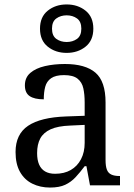

<svg xmlns="http://www.w3.org/2000/svg" viewBox="-20 -834 603 864"><path d="M205 10Q161 10 125.5 -7.5Q90 -25 70 -60.5Q50 -96 50 -150Q50 -230 106.5 -268Q163 -306 278 -310L361 -313V-373Q361 -409 355 -436.5Q349 -464 329 -480Q309 -496 268 -496Q230 -496 210 -482Q190 -468 183.5 -443.5Q177 -419 177 -387Q135 -387 113.5 -401.5Q92 -416 92 -450Q92 -485 116.5 -506Q141 -527 182 -536.5Q223 -546 272 -546Q364 -546 409.5 -507Q455 -468 455 -373V-114Q455 -86 461 -70.5Q467 -55 481 -48.5Q495 -42 517 -42H520V0H385L369 -86H361Q340 -58 320 -36.5Q300 -15 273.5 -2.5Q247 10 205 10ZM228 -52Q269 -52 298.5 -69Q328 -86 344.5 -117.5Q361 -149 361 -191V-272L297 -269Q240 -267 207.5 -252Q175 -237 161 -210.5Q147 -184 147 -145Q147 -114 156 -93.5Q165 -73 183 -62.5Q201 -52 228 -52ZM280 -596Q230 -596 195 -624Q160 -652 160 -705Q160 -758 195 -786Q230 -814 280 -814Q330 -814 365 -786Q400 -758 400 -705Q400 -652 365 -624Q330 -596 280 -596ZM280 -645Q307 -645 326.5 -659Q346 -673 346 -705Q346 -737 326.5 -751Q307 -765 280 -765Q253 -765 233.5 -751Q214 -737 214 -705Q214 -673 233.5 -659Q253 -645 280 -645Z"/></svg>

Font: Noto Serif Ethiopic
Style: Regular
Weight: 400
Designer: Monotype Design Team
Foundry: Monotype Imaging Inc.
Version: Version 2.102